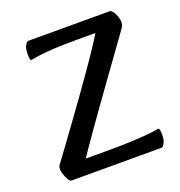

<svg xmlns="http://www.w3.org/2000/svg" viewBox="-118 -740 788 840"><g transform="rotate(-20 275.5 -319.5)"><path d="M74.3 0Q68.5 0 63 -7.2Q57.6 -14.5 52.9 -25.1Q48.2 -35.8 45.5 -46Q42.8 -56.2 42.8 -62.1Q42.8 -68.3 43.8 -73.3Q44.8 -78.2 50.5 -85.8Q67.9 -109 95.9 -147.4Q123.9 -185.8 158.1 -232.6Q192.4 -279.4 227.8 -329.2Q263.1 -378.9 296 -425.7Q328.8 -472.4 354 -510.4Q379.2 -548.4 392.4 -570.8H302.8Q240.3 -570.8 200.5 -568.5Q160.6 -566.1 137.8 -563.3Q115 -560.5 104.2 -558.1Q93.4 -555.8 89 -555.8Q82 -555.8 82 -583.8Q82 -609.8 89.5 -624.4Q97.1 -639 105 -639H483.8Q489.6 -639 495.4 -632.1Q501.2 -625.2 505.9 -615.3Q510.5 -605.3 513.3 -595.5Q516 -585.6 516 -579.7Q516 -573.4 514.6 -566.4Q513.3 -559.4 507.3 -551.1Q503.3 -544.8 483.3 -517.3Q463.3 -489.8 433.2 -447.9Q403.2 -406.1 368 -357.4Q332.9 -308.6 298.3 -260Q263.6 -211.4 234.4 -169.9Q205.1 -128.4 186.6 -101.3Q168.1 -74.2 165.4 -68.9H261Q333.8 -68.9 380.6 -71.2Q427.4 -73.5 454 -76Q480.6 -78.5 492.4 -80.9Q504.3 -83.2 507.3 -83.2Q514.9 -83.2 514.9 -52.3Q514.9 -29.5 507.2 -14.8Q499.5 0 492.6 0Z"/></g></svg>

Font: Briem Hand Thin
Style: Regular
Weight: 100
Designer: Gunnlaugur SE Briem, Eben Sorkin
Foundry: Sorkin Type Co.
Version: Version 1.003